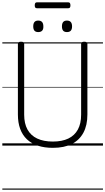

<svg xmlns="http://www.w3.org/2000/svg" viewBox="-20 -1253 906 1652"><path d="M435 19Q362 19 306 0.5Q250 -18 211.5 -54.5Q173 -91 153.5 -144.5Q134 -198 134 -268V-875Q134 -885 140.5 -889.5Q147 -894 161 -894Q176 -894 182 -889.5Q188 -885 188 -875V-266Q188 -190 216.5 -138.5Q245 -87 300 -61Q355 -35 435 -35Q514 -35 568 -61Q622 -87 650 -138.5Q678 -190 678 -266V-875Q678 -885 684.5 -889.5Q691 -894 705 -894Q732 -894 732 -875V-268Q732 -175 697.5 -111Q663 -47 597.5 -14Q532 19 435 19ZM309 -977Q287 -977 276.5 -989Q266 -1001 266 -1026Q266 -1051 276.5 -1063.5Q287 -1076 309 -1076Q331 -1076 342 -1063.5Q353 -1051 353 -1026Q354 -1001 342.5 -989Q331 -977 309 -977ZM556 -977Q534 -977 523.5 -989Q513 -1001 513 -1026Q513 -1051 523.5 -1063.5Q534 -1076 556 -1076Q578 -1076 589 -1063.5Q600 -1051 600 -1026Q600 -1001 589 -989Q578 -977 556 -977ZM298 -1182Q287 -1182 283 -1188.5Q279 -1195 279 -1206Q279 -1219 283 -1226Q287 -1233 298 -1233H567Q578 -1233 582 -1226Q586 -1219 586 -1206Q586 -1195 582 -1188.5Q578 -1182 567 -1182ZM0 369H866V379H0ZM0 -20H866V0H0ZM0 -505H866V-500H0ZM0 -889H866V-879H0Z"/></svg>

Font: Playwrite HR Lijeva Guides
Style: Regular
Weight: 400
Designer: Veronika Burian, José Scaglione
Foundry: TypeTogether
Version: Version 1.003